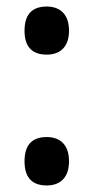

<svg xmlns="http://www.w3.org/2000/svg" viewBox="-20 -559 286 587"><path d="M123 -392C158 -392 191 -410 191 -465C191 -521 158 -539 123 -539C84 -539 55 -521 55 -465C55 -410 84 -392 123 -392ZM123 8C158 8 191 -10 191 -66C191 -122 158 -140 123 -140C84 -140 55 -122 55 -66C55 -10 84 8 123 8Z"/></svg>

Font: Noto Serif Lao ExtraCondensed
Style: Bold
Weight: 700
Width: 2
Designer: Monotype Design Team
Foundry: Monotype Imaging Inc.
Version: Version 2.003